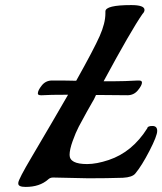

<svg xmlns="http://www.w3.org/2000/svg" viewBox="-20 -702 639 756"><path d="M328 0 189 -3Q177 -3 169 5Q136 34 81 34Q52 34 52 21V18Q52 5 106 -86Q194 -235 248 -329Q173 -329 146 -327H141Q129 -327 129 -334Q129 -346 144.5 -365.5Q160 -385 185 -385Q250 -385 280 -384Q350 -509 372.5 -560Q395 -611 395 -649V-657Q395 -682 497 -682Q549 -682 549 -663Q549 -655 541 -647Q496 -582 388 -382H427Q470 -382 522 -385H527Q539 -385 539 -377Q539 -366 523 -346.5Q507 -327 482 -327L370 -328H358L350 -311Q344 -300 342.5 -298Q341 -296 321.5 -261Q302 -226 290 -203Q278 -180 266 -146.5Q254 -113 254 -92Q254 -56 323 -56Q360 -56 408 -72Q501 -103 560 -197Q561 -206 580 -206Q599 -206 599 -186.5Q599 -167 568.5 -108Q538 -49 513 -19Q501 -4 464 -2Q400 0 328 0Z"/></svg>

Font: Condiment
Style: Regular
Weight: 400
Designer: Angel Koziupa, Alejandro Paul
Foundry: Angel Koziupa, Alejandro Paul
Version: Version 1.001